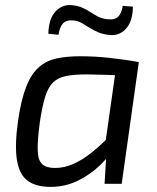

<svg xmlns="http://www.w3.org/2000/svg" viewBox="-20 -719 613 751"><path d="M294 -499Q320 -499 349.5 -497.5Q379 -496 409 -492.5Q439 -489 468.5 -485Q498 -481 523 -476L485 -423Q430 -425 386.5 -426.5Q343 -428 320 -428Q270 -428 238 -421.5Q206 -415 187 -396Q168 -377 156.5 -340Q145 -303 136 -242Q126 -169 127.5 -130Q129 -91 145.5 -76.5Q162 -62 195 -62Q231 -62 266.5 -77.5Q302 -93 340 -123.5Q378 -154 419 -197L436 -156Q411 -111 371.5 -73Q332 -35 283 -11.5Q234 12 178 12Q120 12 87.5 -12.5Q55 -37 46 -94.5Q37 -152 51 -249Q63 -331 83 -381Q103 -431 132.5 -456.5Q162 -482 202 -490.5Q242 -499 294 -499ZM437 -476H523L456 0H389L396 -115L387 -123ZM259 -699Q283 -697 300.5 -689.5Q318 -682 333 -672Q348 -662 363.5 -654Q379 -646 399 -644Q429 -640 442.5 -654Q456 -668 460 -696L500 -693Q499 -636 473.5 -607.5Q448 -579 411 -582Q385 -584 366 -592Q347 -600 331 -610Q315 -620 300.5 -628.5Q286 -637 269 -639Q240 -642 226.5 -627.5Q213 -613 209 -583L169 -587Q171 -647 197.5 -674.5Q224 -702 259 -699Z"/></svg>

Font: Exo 2
Style: Italic
Weight: 400
Italic angle: -8°
Designer: Natanael Gama
Foundry: Natanael Gama
Version: Version 2.010